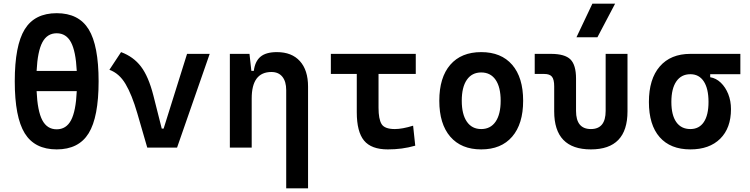

<svg xmlns="http://www.w3.org/2000/svg" viewBox="-20 -815 4142 1060"><path d="M293 9.8Q171.4 9.8 116.5 -79.3Q61.5 -168.5 61.5 -366.2Q61.5 -564 116.5 -653.1Q171.4 -742.2 293 -742.2Q414.6 -742.2 469.5 -653.1Q524.4 -564 524.4 -366.2Q524.4 -168.5 469.5 -79.3Q414.6 9.8 293 9.8ZM293 -101.1Q345.7 -101.1 372.3 -151.4Q398.9 -201.7 403.8 -312H182.1Q187 -201.7 213.6 -151.4Q240.2 -101.1 293 -101.1ZM182.1 -423.3H403.8Q398.4 -532.2 371.8 -581.8Q345.2 -631.3 293 -631.3Q240.7 -631.3 214.1 -581.8Q187.5 -532.2 182.1 -423.3Z M793 0 737.8 -190.4Q708 -292.5 673.1 -351.3Q638.2 -410.2 584 -429.7L648.4 -527.3Q716.8 -502 758.3 -447.5Q799.8 -393.1 826.7 -288.1L873 -105H883.3L1012.7 -517.6H1137.7L957.5 0Z M1560.1 224.6V-317.4Q1560.1 -365.2 1538.8 -391.4Q1517.6 -417.5 1478.5 -417.5Q1369.6 -417.5 1369.6 -271.5V0H1249V-517.6H1357.4L1367.7 -423.8H1381.3Q1387.7 -476.1 1418 -501.7Q1448.2 -527.3 1508.8 -527.3Q1590.8 -527.3 1635.7 -477.5Q1680.7 -427.7 1680.7 -336.9V224.6Z M2121.1 9.8Q2029.8 9.8 1989.7 -39.1Q1949.7 -87.9 1949.7 -195.3V-406.7H1806.6V-517.6H2275.4V-406.7H2069.8V-219.7Q2069.8 -158.2 2086.4 -130.4Q2103 -102.5 2160.2 -102.5Q2180.2 -102.5 2205.6 -107.2Q2231 -111.8 2260.7 -121.1L2272.5 -10.7Q2234.9 0 2197.8 4.9Q2160.6 9.8 2121.1 9.8Z M2636.7 9.8Q2526.4 9.8 2465.8 -60.5Q2405.3 -130.9 2405.3 -258.8Q2405.3 -387.2 2465.8 -457.3Q2526.4 -527.3 2636.7 -527.3Q2747.1 -527.3 2807.6 -457.3Q2868.2 -387.2 2868.2 -258.8Q2868.2 -130.9 2807.6 -60.5Q2747.1 9.8 2636.7 9.8ZM2636.7 -102.5Q2688 -102.5 2716.1 -143.3Q2744.1 -184.1 2744.1 -258.8Q2744.1 -334 2716.1 -374.5Q2688 -415 2636.7 -415Q2585.4 -415 2557.4 -374.5Q2529.3 -334 2529.3 -258.8Q2529.3 -184.1 2557.4 -143.3Q2585.4 -102.5 2636.7 -102.5Z M3242.2 9.8Q3039.6 9.8 3039.6 -200.2V-338.4Q3039.6 -376 3027.3 -391.4Q3015.1 -406.7 2984.9 -406.7H2932.1V-517.6H3021.5Q3098.1 -517.6 3129.2 -487.1Q3160.2 -456.5 3160.2 -380.9V-202.6Q3160.2 -102.5 3242.2 -102.5Q3323.7 -102.5 3323.7 -202.6V-517.6H3444.3V-200.2Q3444.3 9.8 3242.2 9.8ZM3162.6 -609.4 3250.5 -794.9H3376L3278.3 -609.4Z M3791.5 9.8Q3681.2 9.8 3621.8 -57.9Q3562.5 -125.5 3562.5 -252Q3562.5 -378.9 3622.6 -448.2Q3682.6 -517.6 3791.5 -517.6H4067.4V-405.3H3900.9V-388.7Q3933.6 -383.3 3959.5 -358.4Q3985.4 -333.5 4000.5 -295.7Q4015.6 -257.8 4015.6 -212.4Q4015.6 -107.9 3956.1 -49.1Q3896.5 9.8 3791.5 9.8ZM3791.5 -102.5Q3839.8 -102.5 3865.7 -141.1Q3891.6 -179.7 3891.6 -252Q3891.6 -325.7 3865.5 -365.5Q3839.4 -405.3 3791.5 -405.3Q3741.2 -405.3 3713.9 -365.5Q3686.5 -325.7 3686.5 -252Q3686.5 -179.7 3713.6 -141.1Q3740.7 -102.5 3791.5 -102.5Z"/></svg>

Font: CaskaydiaCove NF SemiBold
Style: Regular
Weight: 600
Designer: Aaron Bell
Foundry: Saja Typeworks
Version: Version 2111.001; VTT 6.35;Nerd Fonts 3.2.1